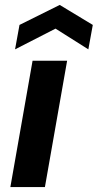

<svg xmlns="http://www.w3.org/2000/svg" viewBox="-20 -758 396 778"><path d="M22 0 112 -512H252L162 0ZM41 -558 59 -657 222 -738 356 -657 338 -558 205 -642Z"/></svg>

Font: DM Sans 12pt ExtraBold
Style: Italic
Weight: 800
Italic angle: -10°
Version: Version 4.004;gftools[0.9.30]